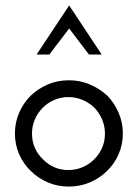

<svg xmlns="http://www.w3.org/2000/svg" viewBox="-20 -680 508 708"><path d="M375 -50Q402 -76 417.5 -111.5Q433 -147 433 -188Q433 -228 417.5 -264Q402 -300 376 -327Q348 -353 311.5 -368.5Q275 -384 234 -384Q192 -384 156 -368.5Q120 -353 93 -327Q66 -300 50.5 -264Q35 -228 35 -188Q35 -147 50.5 -111.5Q66 -76 93 -50Q120 -23 156 -7.5Q192 8 234 8Q275 8 311.5 -7.5Q348 -23 375 -50ZM138 -93Q119 -111 108.5 -135Q98 -159 98 -188Q98 -215 108.5 -239.5Q119 -264 138 -283Q156 -301 180 -311.5Q204 -322 232 -322Q260 -322 284.5 -311.5Q309 -301 328 -283Q346 -264 356.5 -239.5Q367 -215 367 -187Q367 -159 356.5 -135Q346 -111 328 -93Q309 -74 284.5 -63.5Q260 -53 232 -53Q204 -53 180 -63.5Q156 -74 138 -93ZM162 -479Q180 -503 198.5 -527Q217 -551 235 -575Q253 -551 271.5 -527Q290 -503 308 -479H355Q325 -524 295 -569.5Q265 -615 235 -660Q205 -615 175 -569.5Q145 -524 115 -479Z"/></svg>

Font: Josefin Slab Thin SemiBold
Style: Regular
Weight: 600
Version: Version 2.000